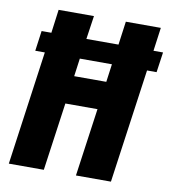

<svg xmlns="http://www.w3.org/2000/svg" viewBox="-79 -762 747 831"><g transform="rotate(10 294.5 -346.5)"><path d="M588.9 -589.8 576.2 -501H534.2L463.9 0H310.1L352.1 -298.8H210.9L168.9 0H15.1L85 -501H43L55.2 -589.8H98.1L111.8 -692.9H267.1L252 -589.8H393.1L407.2 -692.9H561L546.9 -589.8ZM369.1 -421.9 379.9 -501H238.8L228 -421.9Z"/></g></svg>

Font: Fira Sans Compressed
Style: Bold Italic
Weight: 700
Width: 3
Italic angle: -8°
Designer: Carrois Corporate & Edenspiekermann AG
Foundry: Carrois Corporate GbR & Edenspiekermann AG
Version: Version 4.203;PS 004.203;hotconv 1.0.88;makeotf.lib2.5.64775